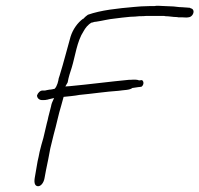

<svg xmlns="http://www.w3.org/2000/svg" viewBox="-20 -651 689 664"><path d="M108 -321C108 -312 116 -304 127 -305H132C136 -305 138 -305 141 -306H143C143 -306 145 -307 150 -308L167 -312L160 -296C159 -294 158 -290 157 -286V-285C154 -273 151 -262 147 -246C146 -239 144 -233 142 -225L130 -174C125 -157 121 -143 117 -126C115 -114 112 -102 110 -93L100 -35C97 -16 102 -7 112 -7C121 -7 131 -18 134 -35L139 -62L147 -101C149 -113 152 -126 154 -138L166 -187C175 -218 182 -255 192 -287L200 -316C218 -318 235 -319 256 -323H257C300 -327 345 -334 390 -337C409 -340 429 -339 438 -347H440C447 -348 454 -349 460 -350H461L469 -351C477 -356 479 -369 471 -374L461 -373C455 -376 443 -376 432 -375H426C362 -369 286 -359 221 -353L206 -352L214 -366C217 -384 223 -402 228 -417C240 -456 246 -508 269 -543C275 -554 284 -566 297 -573H299C304 -575 309 -576 313 -576C334 -579 355 -585 378 -587L402 -590C411 -591 421 -592 431 -593H432C442 -593 452 -594 462 -595H463C471 -595 480 -595 487 -596H547L552 -595C565 -595 578 -592 591 -592H592L597 -591H611C620 -590 629 -590 636 -592C645 -595 651 -606 649 -614C647 -620 644 -621 638 -623L637 -624L625 -625C619 -625 614 -626 611 -626C596 -626 584 -629 573 -629C566 -629 557 -630 549 -630C541 -630 534 -631 528 -631C523 -631 518 -631 514 -630H498C489 -630 480 -629 469 -629C461 -628 451 -628 444 -627C387 -622 329 -616 284 -600C278 -596 274 -592 270 -588V-587L267 -586C249 -573 232 -550 224 -524C212 -482 200 -434 186 -389C185 -386 183 -381 183 -380C182 -372 178 -353 169 -344C163 -343 158 -341 151 -341C146 -340 139 -339 136 -338H127C119 -338 111 -330 108 -321Z"/></svg>

Font: Scribbler
Style: HLIta
Weight: 100
Designer: Mew Too
Foundry: Cannot Into Space Fonts
Version: Version 1.001